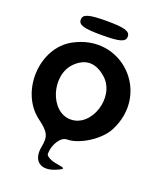

<svg xmlns="http://www.w3.org/2000/svg" viewBox="-226 -1228 1333 1601"><g transform="rotate(20 440.0 -427.5)"><path d="M225 -823C-17 -692 -39 -294 187 -127C287 -53 304 -18 285 79C259 212 342 273 471 215C534 187 531 182 448 169C398 161 354 137 354 117C354 34 408 -50 462 -50C574 -50 737 -154 793 -262C991 -645 603 -1029 225 -823ZM571 -647C716 -515 621 -217 433 -217C250 -217 157 -513 296 -651C381 -735 475 -734 571 -647ZM229 -1029C229 -981 279 -967 437 -967C595 -967 646 -981 646 -1029C646 -1077 595 -1092 437 -1092C279 -1092 229 -1077 229 -1029Z"/></g></svg>

Font: Hussar Skorodowane
Style: Bold
Weight: 700
Foundry: Cannot Into Space Fonts
Version: Version 0.892